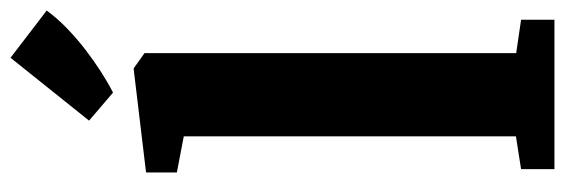

<svg xmlns="http://www.w3.org/2000/svg" viewBox="-383 -717 1100 374"><g transform="rotate(-90 167.0 -530.0)"><path d="M88.5 -75V-722L18 -735.5V-795.5L218.5 -819.5H221L250.5 -798.5V-74.5L315.5 -65V0H24.5V-65ZM173.5 -860 119 -906.5 241.5 -1059.5 333.5 -989Q318 -968 298.2 -949Q278.5 -930 257 -913.5Q235.5 -897 214.5 -883.5Q193.5 -870 174 -860Z"/></g></svg>

Font: Merriweather 20pt Black
Style: Regular
Weight: 900
Version: Version 2.100